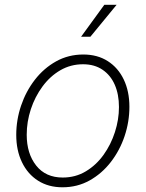

<svg xmlns="http://www.w3.org/2000/svg" viewBox="-20 -776 613 807"><path d="M242.7 11.2Q183.6 11.2 139.9 -16.6Q96.2 -44.4 72.3 -94.2Q48.3 -144 48.3 -209Q48.3 -272 68.6 -332Q88.9 -392.1 126.5 -440.7Q164.1 -489.3 215.8 -518.1Q267.6 -546.9 330.1 -546.9Q389.6 -546.9 433.1 -519Q476.6 -491.2 500.2 -441.7Q523.9 -392.1 523.9 -327.1Q523.9 -264.2 503.7 -203.9Q483.4 -143.6 445.8 -95Q408.2 -46.4 356.7 -17.6Q305.2 11.2 242.7 11.2ZM243.7 -29.8Q297.4 -29.8 340.8 -55.9Q384.3 -82 415.3 -125.2Q446.3 -168.5 463.1 -220.9Q480 -273.4 480 -326.2Q480 -379.4 462.4 -419.7Q444.8 -460 410.9 -482.9Q377 -505.9 329.1 -505.9Q276.9 -505.9 233.6 -480.7Q190.4 -455.6 158.7 -412.6Q127 -369.6 109.6 -316.9Q92.3 -264.2 92.3 -209.5Q92.3 -130.4 132.1 -80.1Q171.9 -29.8 243.7 -29.8ZM320.8 -621.6 418.5 -755.9H470.2L359.9 -621.6Z"/></svg>

Font: Inter 18pt ExtraLight
Style: Italic
Weight: 250
Italic angle: -9.3988°
Designer: Rasmus Andersson
Foundry: rsms
Version: Version 4.001;git-66647c0bb